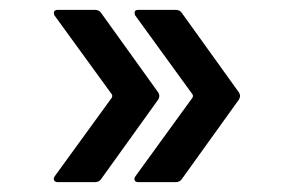

<svg xmlns="http://www.w3.org/2000/svg" viewBox="-20 -475 569 388"><path d="M171.9 -106.9H97.2Q91.3 -106.9 89.4 -110.6Q87.4 -114.3 90.8 -119.1L206.1 -277.8Q207.5 -281.2 206.1 -284.2L90.8 -442.9Q88.9 -444.8 88.9 -449.2Q88.9 -455.1 97.2 -455.1H171.9Q179.7 -455.1 184.1 -449.2L299.8 -288.1Q304.2 -281.2 299.8 -273.9L184.1 -112.8Q179.7 -106.9 171.9 -106.9ZM335 -106.9H259.8Q253.9 -106.9 252.2 -110.6Q250.5 -114.3 253.9 -119.1L369.1 -277.8Q370.6 -281.2 369.1 -284.2L253.9 -442.9Q252 -444.8 252 -449.2Q252 -455.1 259.8 -455.1H335Q342.8 -455.1 347.2 -449.2L462.9 -288.1Q467.3 -281.2 462.9 -273.9L347.2 -112.8Q342.8 -106.9 335 -106.9Z"/></svg>

Font: Gruenseis Font Medium
Style: Regular
Weight: 500
Designer: Jeremy Tribby
Foundry: Tribby Type
Version: Version 1.408;Glyphs 3.1.2 (3151)